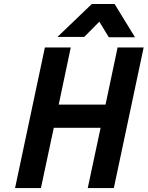

<svg xmlns="http://www.w3.org/2000/svg" viewBox="-20 -951 747 971"><path d="M207 -710.9H337.9L276.9 -421.9H513.7L574.7 -710.9H706.5L555.7 0H423.8L488.8 -304.7H252L187 0H56.2ZM662.6 -762.7H530.3L482.4 -841.3L405.8 -764.2H270.5L444.3 -930.7H559.6Z"/></svg>

Font: Tuffy
Style: BoldItalic
Weight: 700
Italic angle: -12°
Designer: Thatcher Ulrich, Karoly Barta, Michael Everson
Version: Version 001.271